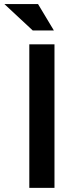

<svg xmlns="http://www.w3.org/2000/svg" viewBox="-20 -903 318 923"><path d="M241.9 -689.9H120.9V0H241.9ZM162.8 -883.5H1.1L137.5 -756.4H239.1Z"/></svg>

Font: Saysettha
Style: Regular
Weight: 400
Designer: John M. Durdin
Foundry: Lao Script for Windows
Version: Version 2.201